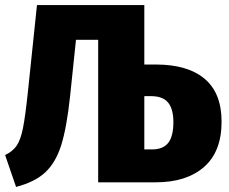

<svg xmlns="http://www.w3.org/2000/svg" viewBox="-24 -715 899 753"><path d="M845 -238Q845 -120 776 -60Q707 0 587 0H361V-559H274L251 -339Q238 -216 216.5 -147Q195 -78 154 -39.5Q113 -1 39 18L-4 -107Q26 -121 41.5 -144Q57 -167 66 -212Q75 -257 85 -351L121 -695H542V-462H587Q712 -462 778.5 -406Q845 -350 845 -238ZM656 -236Q656 -287 635.5 -312.5Q615 -338 567 -338H542V-129H572Q616 -129 636 -155Q656 -181 656 -236Z"/></svg>

Font: Fira Sans Condensed ExtraBold
Style: Regular
Weight: 800
Width: 3
Designer: Carrois Corporate & Edenspiekermann AG
Foundry: Carrois Corporate GbR & Edenspiekermann AG
Version: Version 4.203